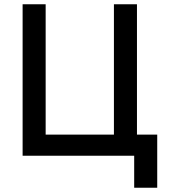

<svg xmlns="http://www.w3.org/2000/svg" viewBox="-20 -730 823 900"><path d="M609 150V0H86V-710H194V-99H514V-710H622V-99H717V150Z"/></svg>

Font: Geist Med
Style: Regular
Weight: 400
Designer: Basement.studio, Andrés Briganti, Mateo Zaragoza
Foundry: Basement.studio, Vercel, Andrés Briganti, Guido Ferreyra, Mateo Zaragoza
Version: Version 1.401